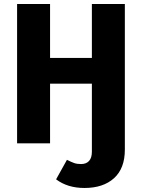

<svg xmlns="http://www.w3.org/2000/svg" viewBox="-20 -713 706 955"><path d="M601 -693V31Q601 125 547 173.5Q493 222 400 222Q316 222 259 179L313 82Q335 93 349 98Q363 103 383 103Q409 103 423 87.5Q437 72 437 42V-297H229V0H65V-693H229V-425H437V-693Z"/></svg>

Font: FiraGOUPP
Style: Bold
Weight: 700
Designer: bBox Type
Foundry: bBox Type GmbH
Version: Version 1.001